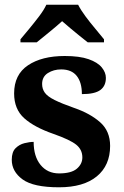

<svg xmlns="http://www.w3.org/2000/svg" viewBox="-20 -786 528 816"><path d="M231 10Q122 10 76 -23.5Q30 -57 30 -107Q30 -140 46 -156Q62 -172 84 -177.5Q106 -183 123 -183Q123 -121 152.5 -85Q182 -49 231 -49Q283 -49 306.5 -69Q330 -89 330 -117Q330 -150 304 -171Q278 -192 207 -217Q126 -245 83 -283.5Q40 -322 40 -389Q40 -469 99 -508.5Q158 -548 255 -548Q318 -548 356.5 -534.5Q395 -521 412.5 -499.5Q430 -478 430 -455Q430 -421 406.5 -403.5Q383 -386 328 -386Q328 -436 306 -463.5Q284 -491 240 -491Q208 -491 183.5 -475.5Q159 -460 159 -429Q159 -408 170.5 -392Q182 -376 212 -361Q242 -346 296 -327Q363 -304 405.5 -266.5Q448 -229 448 -166Q448 -83 391.5 -36.5Q335 10 231 10ZM67 -619Q83 -638 104.5 -664Q126 -690 146.5 -717Q167 -744 177 -766H312Q323 -744 343 -717Q363 -690 385 -664Q407 -638 422 -619V-606H353Q339 -617 319 -633Q299 -649 279 -666Q259 -683 244 -696Q222 -676 189.5 -649.5Q157 -623 136 -606H67Z"/></svg>

Font: NotoSerif-Bold
Style: Regular
Weight: 700
Designer: Monotype Design Team
Foundry: Monotype Imaging Inc.
Version: Version 2.007; ttfautohint (v1.8) -l 8 -r 50 -G 200 -x 14 -D